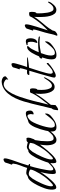

<svg xmlns="http://www.w3.org/2000/svg" viewBox="768 -1454 713 2289"><g transform="rotate(-90 1124.5 -309.5)"><path d="M37 5Q18 5 13 -12.5Q8 -30 8 -45Q8 -89 24.5 -134.5Q41 -180 60 -218Q69 -236 83.5 -260.5Q98 -285 116.5 -306Q135 -327 155 -332Q175 -337 183 -345Q191 -353 209 -353Q224 -353 238.5 -349.5Q253 -346 267 -342Q280 -385 297.5 -427Q315 -469 319 -513Q315 -516 312 -519.5Q309 -523 306 -527Q314 -546 319.5 -564.5Q325 -583 331 -602Q334 -610 346.5 -617Q359 -624 367 -624Q381 -624 381 -606Q381 -593 375 -570Q369 -547 361.5 -524.5Q354 -502 349 -489Q335 -449 321 -409Q307 -369 296 -328Q301 -327 307.5 -322.5Q314 -318 314 -312Q314 -308 309 -307.5Q304 -307 302 -307Q298 -307 295 -307.5Q292 -308 289 -308Q283 -291 274 -257Q265 -223 256.5 -184Q248 -145 242.5 -111Q237 -77 237 -59Q237 -51 240 -41Q243 -31 253 -31Q264 -31 278 -42Q292 -53 306 -67Q320 -81 331 -92Q342 -103 346 -103Q348 -103 348 -101Q348 -94 344 -87Q340 -80 335 -75Q322 -62 301.5 -44.5Q281 -27 258.5 -13.5Q236 0 216 0Q201 0 197.5 -12Q194 -24 194 -36Q194 -57 197.5 -84Q201 -111 207 -138Q213 -165 218 -185Q211 -171 195 -148Q179 -125 158 -98.5Q137 -72 115 -48.5Q93 -25 72.5 -10Q52 5 37 5ZM58 -35Q64 -35 71 -40Q78 -45 82 -49Q129 -90 165.5 -141Q202 -192 229 -247Q234 -257 240.5 -273Q247 -289 247 -300Q247 -308 242 -310Q233 -315 220.5 -319Q208 -323 197 -323Q178 -323 163.5 -307.5Q149 -292 139 -278Q127 -260 111.5 -231Q96 -202 81.5 -169.5Q67 -137 57.5 -107Q48 -77 48 -56Q48 -51 49.5 -43Q51 -35 58 -35Z M602 7Q574 7 560 -13Q546 -33 541.5 -59.5Q537 -86 537 -107Q537 -128 539.5 -148.5Q542 -169 545 -189Q535 -176 517 -152.5Q499 -129 476 -101.5Q453 -74 429 -49.5Q405 -25 382.5 -9.5Q360 6 344 6Q330 6 326.5 -7Q323 -20 323 -30Q323 -75 341 -125Q359 -175 378 -215Q383 -226 393 -245Q403 -264 416.5 -284Q430 -304 445 -317Q460 -330 475 -328Q486 -335 496.5 -340.5Q507 -346 520 -346Q528 -346 546.5 -341Q565 -336 573 -334Q577 -342 585 -346Q593 -350 601 -350Q609 -350 612 -349Q616 -351 618 -351Q624 -351 626 -342.5Q628 -334 628 -329Q628 -316 625 -306Q622 -296 617 -284Q613 -274 610.5 -265.5Q608 -257 599 -250Q592 -214 588.5 -177.5Q585 -141 585 -104Q585 -91 586.5 -73Q588 -55 595.5 -41Q603 -27 619 -27Q644 -27 663.5 -45.5Q683 -64 696 -81Q698 -84 701 -87.5Q704 -91 708 -93L711 -87Q711 -77 701 -63Q691 -49 679 -36.5Q667 -24 659 -18Q647 -8 632.5 -0.5Q618 7 602 7ZM378 -35Q384 -35 391 -40Q398 -45 402 -49Q449 -90 485.5 -141Q522 -192 549 -247Q552 -252 555 -258Q558 -264 559 -270Q561 -278 563 -287.5Q565 -297 566 -305Q565 -310 555 -314Q545 -318 533.5 -320.5Q522 -323 517 -323Q498 -323 483.5 -307.5Q469 -292 459 -278Q447 -260 431.5 -231Q416 -202 401.5 -169.5Q387 -137 377.5 -107Q368 -77 368 -56Q368 -51 369.5 -43Q371 -35 378 -35Z M753 7Q725 7 713 -7Q701 -21 701 -48Q701 -55 701.5 -61.5Q702 -68 703 -75Q705 -92 711.5 -121Q718 -150 728.5 -183.5Q739 -217 752.5 -248.5Q766 -280 782.5 -301.5Q799 -323 818 -328Q842 -334 866 -346Q890 -358 915 -358Q939 -358 945 -342Q951 -326 951 -306Q951 -283 933 -273Q929 -270 923.5 -267.5Q918 -265 912 -265Q905 -265 905 -271Q905 -277 907 -283Q909 -289 909 -296Q909 -307 904.5 -322.5Q900 -338 885 -338Q874 -338 861 -328.5Q848 -319 840 -312Q825 -299 808.5 -265.5Q792 -232 778 -192Q764 -152 755.5 -115Q747 -78 747 -57Q747 -41 753 -26.5Q759 -12 778 -12Q805 -12 829.5 -33.5Q854 -55 875 -82.5Q896 -110 910 -128H911Q915 -128 915.5 -124Q916 -120 916 -118Q916 -101 908 -86Q900 -71 888 -60Q861 -35 826.5 -14Q792 7 753 7Z M962 27Q960 27 957 25.5Q954 24 955 21Q957 6 960 -15.5Q963 -37 976 -48Q1003 -167 1033 -285Q1044 -330 1059.5 -381.5Q1075 -433 1098 -482.5Q1121 -532 1154.5 -571.5Q1188 -611 1234 -632Q1264 -646 1296 -646Q1308 -646 1322.5 -641.5Q1337 -637 1348 -628Q1359 -619 1359 -605Q1359 -602 1357 -596Q1354 -594 1346 -587Q1338 -580 1330.5 -574.5Q1323 -569 1321 -568Q1319 -570 1319 -571Q1319 -574 1321.5 -577Q1324 -580 1324 -584Q1324 -594 1313.5 -602.5Q1303 -611 1289 -616.5Q1275 -622 1266 -622Q1233 -622 1205 -594.5Q1177 -567 1154.5 -523.5Q1132 -480 1115 -431Q1098 -382 1086 -339.5Q1074 -297 1067 -271Q1043 -180 1022 -88Q1057 -134 1095 -183.5Q1133 -233 1158 -285Q1158 -298 1165.5 -303.5Q1173 -309 1183 -309Q1188 -309 1196 -307Q1198 -308 1201 -308Q1211 -308 1213.5 -295.5Q1216 -283 1216 -276Q1216 -265 1213.5 -245.5Q1211 -226 1199 -220Q1198 -208 1197.5 -196Q1197 -184 1197 -171Q1197 -160 1198.5 -139.5Q1200 -119 1205.5 -97.5Q1211 -76 1221 -61.5Q1231 -47 1247 -47Q1265 -47 1281 -61.5Q1297 -76 1310 -95Q1323 -114 1332 -128.5Q1341 -143 1344 -143Q1347 -143 1347 -137Q1347 -131 1343 -123Q1333 -103 1317.5 -77.5Q1302 -52 1281 -33.5Q1260 -15 1234 -15Q1208 -15 1191.5 -33Q1175 -51 1166 -77.5Q1157 -104 1153.5 -132Q1150 -160 1150 -179Q1150 -196 1151 -213Q1152 -230 1154 -246Q1126 -197 1090.5 -150Q1055 -103 1019 -59V-49Q1019 -27 1016 -4Q1009 3 991 15Q973 27 962 27Z M1367 -1Q1359 -1 1351.5 -6Q1344 -11 1344 -21Q1344 -29 1347 -38.5Q1350 -48 1351 -55Q1368 -121 1387.5 -186.5Q1407 -252 1426 -317H1398Q1395 -317 1392 -316.5Q1389 -316 1386 -316H1382Q1381 -316 1381 -315.5Q1381 -315 1381 -315Q1375 -318 1375 -324Q1375 -329 1377.5 -332Q1380 -335 1383 -337Q1388 -342 1395.5 -343Q1403 -344 1410 -344Q1416 -344 1422.5 -343.5Q1429 -343 1435 -343Q1438 -352 1443 -368.5Q1448 -385 1452 -402Q1456 -419 1456 -427Q1456 -432 1449.5 -431Q1443 -430 1442 -433Q1449 -451 1454.5 -469.5Q1460 -488 1465 -507Q1467 -516 1480 -522.5Q1493 -529 1502 -529Q1511 -529 1514 -523.5Q1517 -518 1517 -510Q1517 -499 1511 -476Q1505 -453 1497 -426.5Q1489 -400 1481.5 -377Q1474 -354 1470 -343H1582Q1583 -343 1586 -340Q1586 -336 1572.5 -333.5Q1559 -331 1557 -331Q1534 -327 1510 -324.5Q1486 -322 1462 -320Q1456 -301 1444.5 -266Q1433 -231 1420.5 -191Q1408 -151 1399 -116.5Q1390 -82 1390 -65Q1390 -56 1393.5 -46.5Q1397 -37 1408 -37Q1423 -37 1439.5 -48Q1456 -59 1471.5 -73Q1487 -87 1498 -98Q1509 -109 1513 -109Q1518 -109 1518 -102Q1518 -100 1517.5 -93Q1517 -86 1512 -86Q1502 -76 1483.5 -61.5Q1465 -47 1443.5 -33.5Q1422 -20 1401.5 -10.5Q1381 -1 1367 -1Z M1762 -221Q1757 -221 1757 -226Q1757 -229 1758 -231Q1764 -247 1767.5 -261.5Q1771 -276 1771 -292Q1771 -298 1770.5 -308.5Q1770 -319 1766.5 -328Q1763 -337 1754 -337Q1750 -337 1747 -336.5Q1744 -336 1740 -336Q1730 -336 1730 -344Q1730 -348 1739.5 -351Q1749 -354 1760 -356Q1771 -358 1775 -358Q1800 -358 1806.5 -339.5Q1813 -321 1813 -301Q1813 -282 1806.5 -261Q1800 -240 1783 -229Q1779 -226 1773 -223.5Q1767 -221 1762 -221ZM1613 7Q1584 7 1572.5 -7Q1561 -21 1561 -48Q1561 -78 1568 -108Q1575 -138 1585 -166L1576 -163Q1571 -166 1571 -173Q1571 -182 1579.5 -190.5Q1588 -199 1597 -200Q1603 -215 1614 -239Q1625 -263 1639.5 -287Q1654 -311 1672 -327Q1690 -343 1711 -343Q1720 -343 1720 -335Q1720 -332 1716 -327.5Q1712 -323 1710 -321Q1697 -309 1685 -287.5Q1673 -266 1663 -243.5Q1653 -221 1646 -204Q1674 -208 1701.5 -210Q1729 -212 1757 -212Q1760 -212 1772 -211.5Q1784 -211 1799 -209.5Q1814 -208 1824.5 -205Q1835 -202 1835 -197Q1835 -193 1830.5 -192Q1826 -191 1824 -191Q1811 -191 1799 -193Q1787 -195 1774 -195Q1740 -195 1705 -190Q1670 -185 1636 -178Q1626 -152 1616.5 -119Q1607 -86 1607 -57Q1607 -41 1613 -26.5Q1619 -12 1638 -12Q1665 -12 1689.5 -33.5Q1714 -55 1735 -82.5Q1756 -110 1770 -128H1771Q1775 -128 1775.5 -124Q1776 -120 1776 -118Q1776 -101 1768 -86.5Q1760 -72 1748 -60Q1721 -35 1686.5 -14Q1652 7 1613 7Z M1851 18Q1843 18 1843 12L1856 -26Q1861 -39 1862.5 -51.5Q1864 -64 1868 -77Q1874 -103 1881 -129Q1888 -155 1896 -180Q1899 -189 1904 -206Q1909 -223 1913.5 -240.5Q1918 -258 1918 -267Q1918 -272 1911.5 -271Q1905 -270 1904 -273Q1911 -291 1916 -310Q1921 -329 1928 -347Q1931 -355 1944 -362.5Q1957 -370 1965 -370Q1979 -370 1979 -352Q1979 -336 1971 -303Q1963 -270 1950.5 -231Q1938 -192 1926.5 -155.5Q1915 -119 1907 -96Q1939 -126 1971 -162Q2003 -198 2029.5 -234.5Q2056 -271 2071 -301Q2071 -312 2085.5 -316Q2100 -320 2108 -318Q2112 -320 2114 -320Q2123 -320 2125.5 -306.5Q2128 -293 2128 -287Q2128 -276 2125.5 -256.5Q2123 -237 2111 -231Q2110 -223 2110 -214.5Q2110 -206 2110 -198Q2110 -186 2111.5 -158.5Q2113 -131 2118 -101Q2123 -71 2134 -49.5Q2145 -28 2164 -28Q2182 -28 2195.5 -38Q2209 -48 2219 -61Q2229 -74 2235 -84Q2241 -94 2244 -94Q2249 -94 2249 -88Q2249 -74 2234.5 -54Q2220 -34 2210 -24Q2199 -12 2184 -3Q2169 6 2152 6Q2122 6 2105 -15.5Q2088 -37 2079.5 -68.5Q2071 -100 2068.5 -132.5Q2066 -165 2066 -186Q2066 -205 2066.5 -223Q2067 -241 2068 -259Q2052 -231 2031 -205Q2010 -179 1990 -154Q1960 -120 1931 -80Q1926 -73 1921.5 -63.5Q1917 -54 1910 -47L1908 -45Q1901 -26 1899 -16Q1897 -6 1879 6Q1873 10 1866 14Q1859 18 1851 18Z"/></g></svg>

Font: Moon Dance
Style: Regular
Weight: 400
Designer: Robert E. Leuschke
Foundry: Robert E. Leuschke
Version: Version 1.010; ttfautohint (v1.8.3)